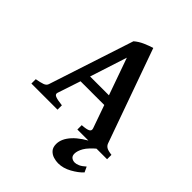

<svg xmlns="http://www.w3.org/2000/svg" viewBox="-240 -767 1109 1109"><g transform="rotate(45 314.0 -213.0)"><path d="M0 0V-35.6Q33.2 -41.5 51 -47.9Q68.8 -54.2 73.7 -68.8L244.1 -589.4Q267.1 -609.4 297.1 -622.6Q327.1 -635.7 352.5 -643.1L557.6 -68.8Q562.5 -55.2 574.7 -47.4Q586.9 -39.6 618.2 -35.6V0H375.5V-35.6Q413.1 -38.1 426.8 -45.4Q440.4 -52.7 435.1 -68.8L385.3 -210H191.4L144.5 -68.8Q139.6 -53.7 156.5 -46.9Q173.3 -40 213.4 -35.6V0ZM210.9 -268.6H364.7L284.2 -495.6ZM434.6 216.8Q416.5 216.8 396.2 210.7Q376 204.6 361.8 189Q347.7 173.3 347.7 146Q347.7 102.5 387 59.8Q426.3 17.1 505.4 -21L545.4 -11.7Q495.1 29.8 478.5 58.8Q461.9 87.9 461.9 110.8Q461.9 128.9 473.1 137.5Q484.4 146 500 146Q512.2 146 528.3 138.9Q544.4 131.8 564.9 113.3L580.1 146Q556.2 171.9 515.9 194.3Q475.6 216.8 434.6 216.8Z"/></g></svg>

Font: David Libre
Style: Bold
Weight: 700
Designer: Ismar David, J. Victor Gaultney, Annie Olsen and Meir Sadan
Foundry: Monotype Imaging Inc. & SIL International
Version: Version 1.100; ttfautohint (v1.8.4.7-5d5b)